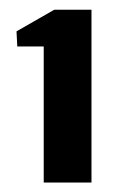

<svg xmlns="http://www.w3.org/2000/svg" viewBox="-20 -821 252 400"><path d="M71.1 -440.7V-724.2H16L14.4 -755.7L93 -800.7H170.6V-440.7Z"/></svg>

Font: Big Shoulders Thin
Style: Regular
Weight: 100
Version: Version 2.002